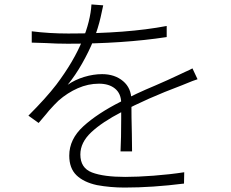

<svg xmlns="http://www.w3.org/2000/svg" viewBox="-20 -808 1040 865"><path d="M401 -626Q380 -575 350 -522Q320 -469 285 -426Q318 -449 359.5 -461.5Q401 -474 440 -474Q497 -474 534.5 -442.5Q572 -411 572 -356Q572 -278 574 -206L575 -126H523Q526 -185 526 -272V-346Q525 -387 498 -409Q471 -431 426 -431Q377 -431 330.5 -410.5Q284 -390 244 -355Q226 -338 201 -310L188 -294Q156 -256 154 -254L108 -287Q188 -367 234 -427Q313 -532 352 -628Q369 -668 379.5 -710Q390 -752 392 -788L445 -784Q444 -778 433.5 -731Q423 -684 401 -626ZM288 -657Q553 -657 731 -691V-641Q534 -611 285 -611Q235 -611 187 -614Q173 -614 123 -616V-667Q202 -657 288 -657ZM847 -443Q814 -430 800 -424Q638 -363 529 -304Q440 -258 391 -212Q342 -166 342 -112Q342 -51 394.5 -31Q447 -11 544 -11Q599 -11 672 -16.5Q745 -22 810 -32L809 19Q667 37 541 37Q477 37 417 26Q357 13 324.5 -18.5Q292 -50 292 -107Q292 -181 355.5 -239Q419 -297 524 -350Q589 -385 680 -423Q738 -448 782 -469L816 -485Q829 -490 847 -500L870 -451Z"/></svg>

Font: Merged Yaku Han JP Light
Style: Regular
Weight: 300
Designer: Ryoko NISHIZUKA 西塚涼子 (kana, bopomofo & ideographs); Paul D. Hunt (Latin, Greek & Cyrillic); Sandoll Communications 산돌커뮤니
Foundry: Adobe
Version: Version 2.004